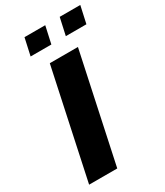

<svg xmlns="http://www.w3.org/2000/svg" viewBox="-216 -970 910 1058"><g transform="rotate(-30 239.5 -441.0)"><path d="M26 0 173 -688H352L205 0ZM324 -773 348 -882H479L455 -773ZM100 -773 124 -882H256L232 -773Z"/></g></svg>

Font: Saira SemiExpanded
Style: Bold Italic
Weight: 700
Width: 6
Italic angle: -12°
Designer: Hector Gatti with collaboration of the Omnibus-Type team
Foundry: Omnibus-Type
Version: Version 1.101